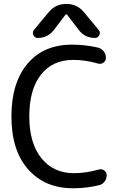

<svg xmlns="http://www.w3.org/2000/svg" viewBox="-20 -999 653 1008"><path d="M498 -841.8Q508.8 -829.1 501.5 -814.5Q494.1 -799.8 478.5 -799.8Q424.8 -799.8 392.6 -842.8L333 -920.9Q328.1 -926.8 323.2 -920.9L263.7 -842.8Q231.4 -799.8 177.7 -799.8Q162.1 -799.8 155.3 -814.5Q148.4 -829.1 158.2 -841.8L234.4 -933.6Q270.5 -978.5 328.1 -978.5Q385.7 -978.5 421.9 -933.6ZM500 -109.4Q514.6 -113.3 527.3 -104Q540 -94.7 540 -80.1Q540 -60.5 528.8 -45.4Q517.6 -30.3 499 -26.4Q432.6 -10.7 367.2 -10.7Q364.3 -10.7 361.3 -10.7Q216.8 -10.7 128.4 -109.4Q40 -208 40 -387.7Q40 -564.5 124.5 -664.6Q209 -764.6 358.4 -764.6Q427.7 -764.6 495.1 -749Q513.7 -744.1 524.9 -729Q536.1 -713.9 536.1 -695.3Q536.1 -679.7 523.4 -670.4Q510.7 -661.1 496.1 -665Q427.7 -684.6 365.2 -684.6Q255.9 -684.6 194.8 -606.9Q133.8 -529.3 133.8 -387.7Q133.8 -247.1 197.3 -168.5Q260.7 -89.8 368.2 -89.8Q431.6 -89.8 500 -109.4Z"/></svg>

Font: Gen Jyuu Gothic P Regular
Style: Regular
Weight: 400
Designer: [Source Han Sans]
Ryoko NISHIZUKA  (kana & ideographs); Paul D. Hunt (Latin, Greek & Cyrillic); Wenlong ZHANG  (bopomofo
Version: Version 1.002.20150607